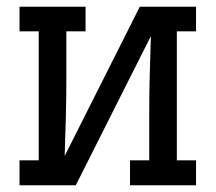

<svg xmlns="http://www.w3.org/2000/svg" viewBox="-20 -550 640 570"><path d="M38 0V-74H95V-457H38V-530H234V-457H177V-318Q177 -260 175.5 -202.5Q174 -145 172 -87L395 -530H562V-457H505V-74H562V0H366V-74H423V-212Q423 -270 424.5 -327.5Q426 -385 428 -443L205 0Z"/></svg>

Font: Iosevka Slab Extended
Style: Regular
Weight: 400
Width: 7
Monospace: yes
Designer: Belleve Invis
Foundry: Belleve Invis
Version: Version 11.1.1; ttfautohint (v1.8.3)